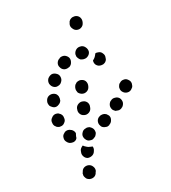

<svg xmlns="http://www.w3.org/2000/svg" viewBox="-135 -446 589 661"><g transform="rotate(-30 160.0 -115.5)"><path d="M16 118Q16 122 18 127Q19 131 22 134Q25 137 29 139Q38 143 47 140Q55 137 59 128L61 126Q65 117 61 108Q58 100 50 96Q41 92 32 95Q24 98 20 107L18 109Q17 113 16 118ZM49 60Q52 69 60 73Q69 76 78 73Q86 70 90 62L92 59Q93 56 94 53Q94 50 94 47Q91 46 89 45Q80 42 74 36Q69 32 66 27Q61 29 57 32Q53 35 51 40L50 43Q46 51 49 60ZM115 23Q119 22 122 18Q125 15 127 11Q128 7 128 2Q128 -2 126 -6Q124 -10 121 -13Q118 -17 113 -18Q109 -20 105 -19H103Q94 -19 88 -12Q81 -5 82 4Q82 8 84 12Q86 17 89 20Q92 23 96 24Q101 26 105 26H106Q111 25 115 23ZM194 0Q199 -8 196 -17Q194 -21 191 -25Q188 -28 184 -30Q180 -32 176 -32Q171 -33 167 -31H166Q157 -28 153 -20Q149 -11 152 -3Q153 2 156 5Q159 8 163 10Q167 12 171 13Q176 13 180 12L181 11Q190 8 194 0ZM39 0Q30 -2 25 -10Q24 -11 24 -12Q19 -20 22 -29Q24 -38 33 -42Q36 -45 41 -45Q45 -46 50 -44Q54 -43 57 -40Q61 -38 63 -34Q63 -33 64 -33Q65 -30 66 -28Q67 -25 67 -22Q64 -17 62 -12Q61 -9 60 -6Q59 -5 58 -4Q57 -3 56 -2Q48 3 39 0ZM260 -33Q262 -42 258 -50Q253 -58 244 -60Q235 -63 227 -58H226Q218 -53 215 -44Q213 -35 217 -27Q220 -23 223 -20Q227 -18 231 -17Q235 -15 240 -16Q244 -16 248 -19H249Q257 -24 260 -33ZM316 -65Q318 -69 319 -73Q320 -78 319 -82Q318 -86 315 -90Q310 -98 301 -99Q292 -101 284 -95H283Q279 -92 277 -88Q274 -84 274 -80Q273 -76 274 -71Q275 -67 278 -63Q283 -56 292 -54Q301 -52 309 -58L310 -59Q314 -61 316 -65ZM111 -74Q114 -65 123 -61Q131 -57 140 -60Q149 -63 153 -72L154 -75Q158 -83 155 -92Q151 -101 143 -104Q135 -108 126 -105Q117 -102 113 -94L112 -91Q108 -82 111 -74ZM14 -85Q15 -80 18 -77Q20 -73 24 -71Q28 -68 32 -68Q42 -66 49 -72Q57 -77 58 -87V-88Q59 -92 58 -97Q57 -101 54 -105Q51 -108 48 -111Q44 -113 39 -114Q30 -115 23 -109Q15 -104 14 -95V-93Q13 -89 14 -85ZM141 -149Q141 -145 142 -140Q144 -136 147 -133Q150 -130 154 -128Q162 -124 171 -127Q180 -130 184 -139L185 -141Q189 -150 186 -159Q183 -167 174 -171Q170 -173 166 -173Q161 -173 157 -172Q153 -170 149 -167Q146 -164 144 -160L143 -158Q141 -153 141 -149ZM34 -158Q34 -153 35 -149Q37 -145 40 -142Q43 -138 47 -136Q55 -132 64 -136Q73 -139 77 -147V-148Q79 -152 79 -157Q80 -161 78 -166Q77 -170 74 -173Q71 -176 67 -178Q58 -182 49 -179Q41 -176 37 -168L36 -166Q34 -162 34 -158ZM285 -212Q282 -221 273 -224Q270 -225 267 -226Q265 -226 262 -226Q260 -224 259 -222Q253 -214 245 -210Q244 -210 243 -209Q240 -201 243 -193Q247 -185 254 -182Q259 -180 263 -180Q267 -179 272 -181Q276 -182 279 -185Q283 -188 284 -192Q285 -194 285 -195Q289 -204 285 -212ZM72 -215Q73 -205 79 -199Q86 -192 95 -193Q105 -193 111 -200L112 -201Q118 -207 118 -217Q118 -226 111 -232Q104 -239 95 -239Q86 -238 79 -232L78 -231Q72 -224 72 -215ZM213 -271Q204 -266 201 -257Q200 -253 200 -249Q201 -244 203 -240Q205 -236 208 -233Q212 -231 216 -229H217Q226 -226 234 -230Q243 -234 246 -243Q248 -252 244 -260Q240 -269 231 -272H230Q221 -275 213 -271ZM134 -263Q129 -255 132 -246Q134 -237 142 -232Q150 -228 159 -230H161Q170 -233 174 -241Q179 -249 177 -258Q174 -267 166 -272Q158 -276 149 -274L148 -273Q139 -271 134 -263ZM236 -341Q239 -332 247 -328Q256 -324 264 -327Q273 -330 277 -339L278 -341Q282 -350 279 -359Q276 -367 268 -371Q263 -373 259 -373Q255 -374 250 -372Q246 -371 243 -368Q239 -365 238 -361L236 -358Q232 -349 236 -341Z"/></g></svg>

Font: FRB American Cursive Guidelines Dotted Extrabold
Style: Bold Italic
Weight: 800
Italic angle: -25°
Version: Version 2.0;Modular Font Editor K font №1